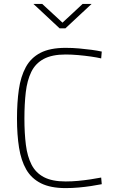

<svg xmlns="http://www.w3.org/2000/svg" viewBox="-20 -954 585 983"><path d="M316 9Q239 9 190 -15.5Q141 -40 114.5 -86Q88 -132 77.5 -198Q67 -264 67 -347Q67 -429 76.5 -495.5Q86 -562 112 -610Q138 -658 187 -683.5Q236 -709 316 -709Q351 -709 385 -706Q419 -703 448.5 -699Q478 -695 501 -690L498 -655Q477 -660 445.5 -664.5Q414 -669 380 -672Q346 -675 316 -675Q246 -675 203.5 -652Q161 -629 140 -585.5Q119 -542 112 -482Q105 -422 105 -347Q105 -272 112.5 -212.5Q120 -153 141.5 -111Q163 -69 205 -47Q247 -25 316 -25Q348 -25 380 -28Q412 -31 442 -35.5Q472 -40 498 -45L501 -11Q476 -6 446 -1.5Q416 3 383 6Q350 9 316 9ZM285 -809 151 -934H196L300 -838L403 -934H449L315 -809Z"/></svg>

Font: TitilliumWeb ExtraLight
Style: Regular
Weight: 400
Designer: Mohamed Gaber, Accademia di Belle Arti di Urbino and others
Foundry: Kief Type Foundry, Accademia di Belle Arti di Urbino and others
Version: Version 3.000; ttfautohint (v1.8.2)